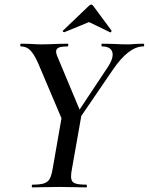

<svg xmlns="http://www.w3.org/2000/svg" viewBox="-20 -815 647 835"><path d="M288 -281 450 -525Q470 -556 470 -577Q470 -594 458.5 -603.5Q447 -613 425 -613Q421 -613 421 -619Q421 -625 425 -625L471 -624Q511 -622 536 -622Q551 -622 571 -624L603 -625Q607 -625 607 -619Q607 -613 603 -613Q539 -613 469 -509L303 -266ZM122 -12Q155 -12 171.5 -17.5Q188 -23 196 -37Q204 -51 209 -81L249 -310L335 -319L293 -81Q289 -62 289 -47Q289 -26 303 -19Q317 -12 355 -12Q358 -12 358 -6Q358 0 355 0Q325 0 307 -1L239 -2L169 -1Q152 0 122 0Q118 0 118 -6Q118 -12 122 -12ZM72 -613Q68 -613 68 -619Q68 -625 72 -625L114 -624Q144 -622 159 -622Q184 -622 228 -624L274 -625Q277 -625 277 -620Q277 -613 273 -613Q247 -613 235.5 -608Q224 -603 224 -591Q224 -582 228 -573L335 -317L260 -271L145 -542Q128 -580 111.5 -596.5Q95 -613 72 -613ZM259 -675Q256 -675 254 -677.5Q252 -680 254 -682L367 -790Q372 -795 376 -795Q382 -795 385 -790L465 -682V-681Q465 -678 462.5 -675.5Q460 -673 458 -675L367 -719L260 -675Z"/></svg>

Font: Cormorant Infant SemiBold
Style: Italic
Weight: 600
Italic angle: -10°
Designer: Christian Thalmann (Catharsis Fonts)
Foundry: Catharsis Fonts
Version: Version 4.000